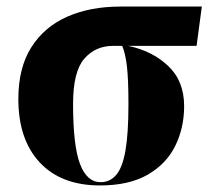

<svg xmlns="http://www.w3.org/2000/svg" viewBox="-20 -556 649 586"><path d="M285 10Q167 10 101.5 -60Q36 -130 36 -254Q36 -349 75.5 -411.5Q115 -474 185 -505Q255 -536 348 -536H596L580 -416H371Q444 -401 493 -355Q542 -309 542 -232Q542 -166 515 -111Q488 -56 431 -23Q374 10 285 10ZM287 0Q316 0 335 -22.5Q354 -45 363 -97Q372 -149 372 -237Q372 -313 367.5 -352.5Q363 -392 353 -416H325Q271 -416 237 -376.5Q203 -337 203 -239Q203 -112 224 -56Q245 0 287 0Z"/></svg>

Font: Noto Serif Display SemiCondensed ExtraBold
Style: Regular
Weight: 800
Width: 4
Designer: Monotype Design Team
Foundry: Monotype Imaging Inc.
Version: Version 2.009